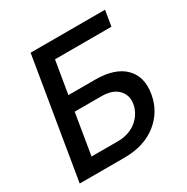

<svg xmlns="http://www.w3.org/2000/svg" viewBox="-165 -870 987 1013"><g transform="rotate(-30 328.5 -363.5)"><path d="M34.4 0 155.2 -727.3H608.7L593 -632.8H249.3L215.9 -433.9H378.6Q498.9 -433.9 556.6 -376.4Q614.3 -318.9 597.7 -220.5Q581 -121.1 503.6 -60.5Q426.1 0 306.8 0ZM159.8 -92.3H322.1Q356.2 -92.3 386 -103Q415.8 -113.6 437 -131.7Q458.1 -149.9 471.6 -173.1Q485.1 -196.4 489.3 -221.9Q497.5 -273.4 464.3 -307.5Q431.1 -341.6 363.3 -341.6H201Z"/></g></svg>

Font: Karasuma Gothic
Style: Medium Italic
Weight: 500
Italic angle: 9.39998°
Designer: Rasmus Andersson / Ryoko Nishizuka
Foundry: Genbu
Version: Version 1.00